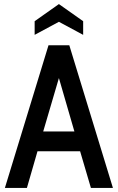

<svg xmlns="http://www.w3.org/2000/svg" viewBox="-20 -922 578 942"><path d="M373 -180H164L112 0H4L218 -700H320L534 0H426ZM345 -277 269 -539 192 -277ZM388 -818V-751L269 -815L150 -751V-818L269 -902Z"/></svg>

Font: Cabin Condensed Medium
Style: Regular
Weight: 500
Width: 3
Version: Version 2.001